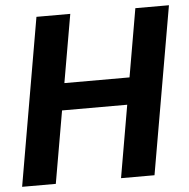

<svg xmlns="http://www.w3.org/2000/svg" viewBox="-51 -762 799 812"><g transform="rotate(-5 348.0 -355.5)"><path d="M544.4 -421.4 524.4 -307.1H163.6L183.6 -421.4ZM276.9 -710.9 153.3 0H10.3L133.3 -710.9ZM695.8 -710.9 572.3 0H430.2L553.2 -710.9Z"/></g></svg>

Font: Roboto
Style: Bold Italic
Weight: 700
Italic angle: -12°
Designer: Christian Robertson
Foundry: Google
Version: Version 3.0